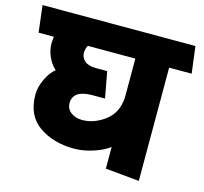

<svg xmlns="http://www.w3.org/2000/svg" viewBox="-112 -793 980 922"><g transform="rotate(15 377.5 -332.0)"><path d="M486 0V-108Q459 -86 409 -69.5Q359 -53 313 -53Q210 -53 138.5 -102.5Q67 -152 67 -257Q67 -293 86 -333.5Q105 -374 131 -394Q106 -417 92 -449Q78 -481 78 -514Q78 -518 79 -528.5Q80 -539 81 -547H5Q1 -581 -3 -613.5Q-7 -646 -11 -680H749L766 -547H654V16ZM315 -196Q374 -196 428 -236.5Q482 -277 486 -354V-547H251Q246 -543 243 -531Q240 -519 240 -510Q240 -487 258.5 -470.5Q277 -454 314 -454H371L395 -324H333Q284 -324 260 -307.5Q236 -291 236 -259Q236 -231 258.5 -213.5Q281 -196 315 -196Z"/></g></svg>

Font: Palanquin Dark SemiBold
Style: Regular
Weight: 600
Designer: Pria Ravichandran
Version: Version 1.001